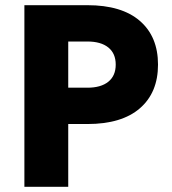

<svg xmlns="http://www.w3.org/2000/svg" viewBox="-20 -720 663 740"><path d="M243 -382H317Q369 -382 397.5 -405Q426 -428 426 -471Q426 -514 397.5 -537Q369 -560 317 -560H243ZM243 -242V0H74V-700H317Q449 -700 519 -639.5Q589 -579 589 -471Q589 -363 519 -302.5Q449 -242 317 -242Z"/></svg>

Font: renner_700bold
Style: Bold
Weight: 700
Version: Version 003.000 ; ttfautohint (v0.97) -l 8 -r 50 -G 200 -x 1